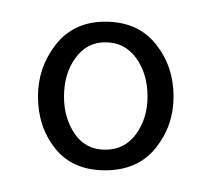

<svg xmlns="http://www.w3.org/2000/svg" viewBox="-20 -551 194 177"><path d="M15 -462Q15 -489 31.5 -510Q48 -531 77 -531Q107 -531 123.5 -510.5Q140 -490 140 -462Q140 -435 123.5 -414.5Q107 -394 77 -394Q47 -394 31 -414Q15 -434 15 -462ZM116 -462Q116 -483 105.5 -497.5Q95 -512 77 -512Q60 -512 49.5 -497.5Q39 -483 39 -462Q39 -442 49 -427.5Q59 -413 77 -413Q95 -413 105.5 -427.5Q116 -442 116 -462Z"/></svg>

Font: Be Vietnam Thin
Style: Regular
Weight: 100
Designer: Gabriel Lam
Foundry: TypeRant
Version: Version 4.000